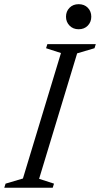

<svg xmlns="http://www.w3.org/2000/svg" viewBox="-37 -876 467 896"><path d="M247.5 -628.5 178 -651 184 -670H410L404 -651L323 -627L145.5 -41.5L215 -19L209 0H-17L-11 -19L70 -43ZM330 -739.5Q304 -739.5 287.5 -756.5Q271 -773.5 271 -798Q271 -823 287.5 -839.8Q304 -856.5 330 -856.5Q356.5 -856.5 372.8 -839.8Q389 -823 389 -798Q389 -773.5 372.8 -756.5Q356.5 -739.5 330 -739.5Z"/></svg>

Font: Newsreader 18pt
Style: Italic
Weight: 400
Italic angle: -17°
Version: Version 1.003